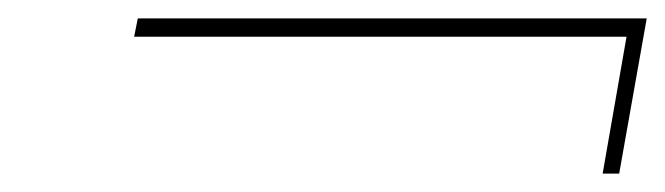

<svg xmlns="http://www.w3.org/2000/svg" viewBox="-20 -444 724 209"><path d="M684 -424 654 -255H636L662 -404H126L130 -424Z"/></svg>

Font: Fz Poppins Thin
Style: Italic
Weight: 100
Italic angle: -10°
Designer: Ninad Kale (Devanagari), Jonny Pinhorn (Latin)
Foundry: Indian Type Foundry
Version: Vit hóa bi Vntype.Com & FontZin.Com